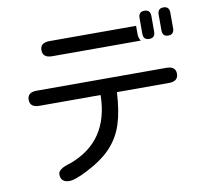

<svg xmlns="http://www.w3.org/2000/svg" viewBox="-90 -887 1180 1062"><g transform="rotate(-10 500.0 -356.5)"><path d="M787.1 -784.2Q820.3 -784.2 820.3 -749V-661.1Q820.3 -626 787.1 -626Q753.9 -626 753.9 -661.1V-749Q753.9 -784.2 787.1 -784.2ZM893.6 -784.2Q926.8 -784.2 926.8 -749V-661.1Q926.8 -626 893.6 -626Q861.3 -626 861.3 -661.1V-749Q861.3 -784.2 893.6 -784.2ZM739.3 -625H241.2Q188.5 -625 188.5 -668Q188.5 -710 241.2 -710H727.5V-661.1Q728.5 -639.6 739.3 -625ZM316.4 36.1Q247.1 71.3 216.8 71.3Q167 71.3 167 25.4Q167 -4.9 234.4 -23.4Q463.9 -105.5 467.8 -367.2H124Q71.3 -367.2 71.3 -410.2Q71.3 -452.1 124 -452.1H851.6Q904.3 -452.1 904.3 -410.2Q904.3 -367.2 851.6 -367.2H559.6Q553.7 -259.8 530.3 -188Q506.8 -116.2 456.1 -62.5Q405.3 -8.8 316.4 36.1Z"/></g></svg>

Font: FakePearl
Style: Regular
Weight: 400
Version: Version 1.2